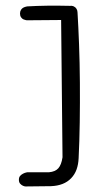

<svg xmlns="http://www.w3.org/2000/svg" viewBox="-20 -678 356 691"><path d="M76 -7Q76 -7 72 -7Q68 -7 62.5 -9.5Q57 -12 52.5 -17Q48 -22 48 -31Q48 -40 52.5 -45Q57 -50 63 -53Q69 -56 73.5 -57Q78 -58 78 -58H156Q179 -60 190 -72.5Q201 -85 205 -112L200 -606L77 -605Q77 -605 73.5 -605.5Q70 -606 65 -608Q60 -610 56 -615.5Q52 -621 52 -629Q52 -637 55.5 -642.5Q59 -648 64 -650.5Q69 -653 73.5 -654Q78 -655 78 -655Q113 -657 150.5 -657.5Q188 -658 228 -657Q239 -658 245.5 -655Q252 -652 255.5 -646Q259 -640 259 -633Q262 -584 264.5 -518.5Q267 -453 267.5 -380.5Q268 -308 267 -238Q266 -168 263 -109Q262 -86 255.5 -68Q249 -50 236 -36.5Q223 -23 205 -16Q187 -9 164 -8Z"/></svg>

Font: Sour Gummy Black ExtraLight
Style: Regular
Weight: 250
Version: Version 1.000